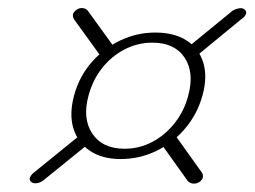

<svg xmlns="http://www.w3.org/2000/svg" viewBox="-20 -576 618 466"><path d="M272.5 -190Q318.5 -190 359 -209.5Q399.5 -229 429.2 -264Q459 -299 471.5 -344.5Q484 -390 473.2 -424.5Q462.5 -459 432.5 -478Q402.5 -497 357 -497Q312 -497 271.8 -477.8Q231.5 -458.5 202 -424.5Q172.5 -390.5 160 -345Q147.5 -299 158.2 -264.2Q169 -229.5 198.5 -209.8Q228 -190 272.5 -190ZM282.5 -215Q228.5 -215 204 -251.8Q179.5 -288.5 195 -344.5Q205 -382 227.8 -410.8Q250.5 -439.5 282.2 -456Q314 -472.5 350 -472.5Q403.5 -472.5 427.8 -436.5Q452 -400.5 437 -344.5Q427.5 -307.5 404.5 -278Q381.5 -248.5 350 -231.8Q318.5 -215 282.5 -215ZM463.5 -134Q471.5 -139.5 472.5 -146.2Q473.5 -153 469 -158.5L401.5 -253L368 -231.5L435.5 -137Q440.5 -131.5 448.2 -130.5Q456 -129.5 463.5 -134ZM166 -552.5Q158 -547 157 -540.5Q156 -534 160.5 -528L228.5 -434L261.5 -455.5L193.5 -549.5Q189.5 -555 181.5 -556.2Q173.5 -557.5 166 -552.5ZM54.5 -135.5Q59 -130.5 67.8 -131.2Q76.5 -132 85 -138L201 -232L181 -253.5L64.5 -159Q57 -153.5 53.5 -147Q50 -140.5 54.5 -135.5ZM575 -551.5Q570.5 -557 561.8 -556Q553 -555 544.5 -550L429 -455.5L449 -433.5L564.5 -528.5Q573 -534 576.2 -540.5Q579.5 -547 575 -551.5Z"/></svg>

Font: Fraunces ExtraLight
Style: Italic
Weight: 250
Italic angle: -16°
Version: Version 1.000;[b76b70a41]